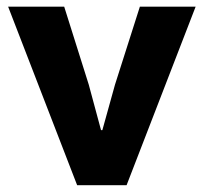

<svg xmlns="http://www.w3.org/2000/svg" viewBox="-20 -545 600 565"><path d="M3.9 -525.4H168.9L241.2 -295.9L277.3 -162.1H281.2L318.4 -295.9L391.6 -525.4H555.7L352.5 0H207Z"/></svg>

Font: Reddit Sans Chocolate ExtraBold
Style: Regular
Weight: 800
Designer: Stephen Hutchings
Foundry: Reddit
Version: Version 1.011